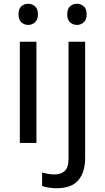

<svg xmlns="http://www.w3.org/2000/svg" viewBox="-20 -757 556 1017"><path d="M130 -737Q150 -737 165.5 -723.5Q181 -710 181 -681Q181 -653 165.5 -639Q150 -625 130 -625Q108 -625 93 -639Q78 -653 78 -681Q78 -710 93 -723.5Q108 -737 130 -737ZM173 -536V0H85V-536ZM336 -681Q336 -710 351 -723.5Q366 -737 388 -737Q408 -737 423.5 -723.5Q439 -710 439 -681Q439 -653 423.5 -639Q408 -625 388 -625Q366 -625 351 -639Q336 -653 336 -681ZM280 240Q255 240 236 236.5Q217 233 203 228V157Q218 161 234 164Q250 167 269 167Q301 167 322 149.5Q343 132 343 83V-536H431V80Q431 155 395 197.5Q359 240 280 240Z"/></svg>

Font: Noto Sans Vai
Style: Regular
Weight: 400
Designer: Monotype Design Team
Foundry: Monotype Imaging Inc.
Version: Version 2.001; ttfautohint (v1.8.4.7-5d5b)